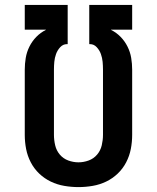

<svg xmlns="http://www.w3.org/2000/svg" viewBox="-20 -755 640 783"><path d="M300 8Q271 8 242 3Q213 -2 187 -14.5Q161 -27 140 -47Q119 -67 105.5 -93Q92 -119 86.5 -147.5Q81 -176 81 -205V-471Q81 -495 85 -519Q89 -543 100 -565Q111 -587 128 -604.5Q145 -622 167 -633V-634H81V-735H256V-575H253Q237 -575 225.5 -562.5Q214 -550 208.5 -534.5Q203 -519 201.5 -503Q200 -487 200 -471V-205Q200 -184 205 -162.5Q210 -141 224 -124.5Q238 -108 258.5 -100.5Q279 -93 300 -93Q321 -93 341.5 -100.5Q362 -108 376 -124.5Q390 -141 395 -162.5Q400 -184 400 -205V-471Q400 -487 398.5 -503Q397 -519 391.5 -534.5Q386 -550 374.5 -562.5Q363 -575 347 -575H344V-735H519V-634H433V-633Q455 -622 472 -604.5Q489 -587 500 -565Q511 -543 515 -519Q519 -495 519 -471V-205Q519 -176 513.5 -147.5Q508 -119 494.5 -93Q481 -67 460 -47Q439 -27 413 -14.5Q387 -2 358 3Q329 8 300 8Z"/></svg>

Font: Zed Sans Extended
Style: Bold
Weight: 700
Width: 7
Designer: Belleve Invis
Foundry: Belleve Invis
Version: Version 1.0.0; ttfautohint (v1.8.4)